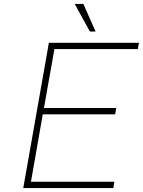

<svg xmlns="http://www.w3.org/2000/svg" viewBox="-20 -954 725 974"><path d="M436 -794 359 -934H403L465 -794ZM98 0 228 -737H685L679 -705H256L203 -406H570L564 -374H197L137 -32H560L555 0Z"/></svg>

Font: Tomorrow ExtraLight
Style: Italic
Weight: 275
Italic angle: -10°
Designer: Tony de Marco, Monica Rizzolli
Foundry: Just in Type
Version: Version 2.002